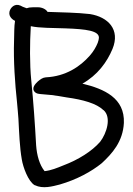

<svg xmlns="http://www.w3.org/2000/svg" viewBox="-20 -716 548 792"><path d="M42 -630C38 -606 39 -577 38 -550C35 -465 42 -370 50 -296C52 -270 55 -246 56 -226C59 -169 61 -109 70 -58C75 -27 96 32 123 48H124C157 64 196 53 227 45C296 25 357 -8 400 -43C442 -82 487 -131 491 -209C495 -311 411 -349 320 -371C382 -406 421 -459 444 -514C477 -594 426 -646 351 -658C299 -664 234 -665 176 -667C170 -678 153 -686 137 -686H126C118 -686 110 -686 102 -685H101L90 -682L74 -688L64 -693C41 -703 26 -685 22 -676C10 -651 31 -635 42 -630ZM407 -262C441 -232 420 -166 393 -131C359 -92 303 -57 242 -34C215 -23 191 -13 164 -10C143 -36 132 -75 129 -117C124 -207 118 -294 109 -384C102 -453 103 -540 107 -607V-608C143 -600 197 -601 250 -599C336 -596 389 -589 388 -560C388 -555 386 -548 383 -539C376 -522 366 -504 350 -486C311 -442 252 -401 169 -397C156 -396 147 -389 136 -380C128 -372 107 -353 124 -336C130 -330 138 -329 147 -328C155 -327 172 -326 192 -324C212 -322 231 -318 256 -314C322 -305 379 -289 406 -262Z"/></svg>

Font: Stray Cat
Style: ExBdExt
Weight: 800
Version: Version 1.0